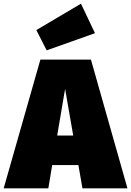

<svg xmlns="http://www.w3.org/2000/svg" viewBox="-52 -1021 711 1041"><path d="M463 -841 387 -1001 145 -858 201 -748ZM395 0H639L441 -698H167L-32 0H210L231 -126H373ZM258 -286 301 -539 345 -286Z"/></svg>

Font: Fira Sans Ultra
Style: Regular
Weight: 950
Designer: Carrois Corporate & Edenspiekermann AG
Foundry: Carrois Corporate GbR & Edenspiekermann AG
Version: Version 4.203;PS 004.203;hotconv 1.0.88;makeotf.lib2.5.64775